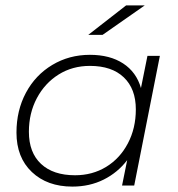

<svg xmlns="http://www.w3.org/2000/svg" viewBox="-20 -687 661 711"><path d="M572 -480 477 0H432L451 -94Q416 -48 364 -22Q312 4 248 4Q155 4 98 -50Q41 -104 41 -196Q41 -278 76 -343.5Q111 -409 173.5 -446.5Q236 -484 313 -484Q387 -484 436 -452Q485 -420 502 -361L526 -480ZM483 -282Q483 -358 438.5 -400.5Q394 -443 313 -443Q248 -443 197 -411Q146 -379 116.5 -323.5Q87 -268 87 -199Q87 -122 132 -80Q177 -38 258 -38Q322 -38 373 -69Q424 -100 453.5 -156Q483 -212 483 -282ZM447 -667H516L360 -558H307Z"/></svg>

Font: Montserrat Ace
Style: Light Italic
Weight: 300
Italic angle: -11.3°
Designer: Julieta Ulanovsky
Foundry: Julieta Ulanovsky
Version: Version 1